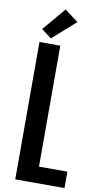

<svg xmlns="http://www.w3.org/2000/svg" viewBox="-112 -1101 598 1148"><g transform="rotate(10 187.0 -526.5)"><path d="M68.8 -834H195.3V-99.6H367.7V0H68.8ZM132.3 -867.2 71.3 -913.1 189 -1052.7 271.5 -990.7Z"/></g></svg>

Font: Fjalla One
Style: Regular
Weight: 400
Designer: Irina Smirnova, Eben Sorkin
Foundry: Sorkin Type
Version: Version 1.002; ttfautohint (v1.8.4.7-5d5b);gftools[0.9.25]